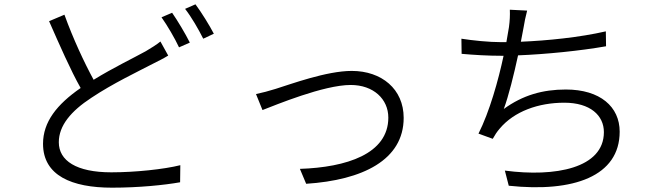

<svg xmlns="http://www.w3.org/2000/svg" viewBox="-20 -830 3040 888"><path d="M776 -771 727 -750C754 -712 789 -652 808 -611L858 -633C837 -675 801 -735 776 -771ZM884 -810 836 -789C865 -752 898 -695 920 -651L969 -674C950 -711 911 -774 884 -810ZM278 -762 207 -732C255 -623 307 -504 353 -423C243 -347 179 -266 179 -165C179 -18 312 38 498 38C622 38 740 26 813 13L814 -66C738 -47 605 -33 495 -33C333 -33 252 -87 252 -172C252 -249 308 -316 403 -378C502 -444 616 -498 685 -534C713 -548 737 -560 758 -573L722 -638C702 -622 681 -609 654 -593C598 -562 504 -517 413 -461C370 -540 318 -651 278 -762Z M1164 -395 1194 -321C1254 -344 1477 -437 1602 -437C1707 -437 1776 -372 1776 -286C1776 -118 1582 -56 1367 -49L1396 20C1657 3 1847 -90 1847 -285C1847 -418 1745 -502 1607 -502C1490 -502 1326 -441 1255 -419C1223 -409 1193 -401 1164 -395Z M2114 -651 2115 -581C2172 -576 2235 -572 2301 -572H2309C2285 -459 2244 -313 2193 -212L2259 -188C2269 -206 2278 -220 2291 -235C2358 -315 2470 -355 2590 -355C2710 -355 2773 -296 2773 -219C2773 -52 2548 -10 2315 -41L2333 29C2633 61 2846 -15 2846 -221C2846 -336 2756 -416 2597 -416C2490 -416 2398 -390 2310 -326C2332 -385 2357 -486 2376 -574C2504 -579 2664 -595 2783 -616L2782 -685C2660 -657 2510 -642 2389 -637L2401 -700C2405 -725 2411 -755 2418 -781L2338 -785C2339 -758 2338 -735 2334 -705L2322 -635H2300C2240 -635 2165 -643 2114 -651Z"/></svg>

Font: Noto Sans KR DemiLight
Style: Regular
Weight: 350
Designer: Ryoko NISHIZUKA 西塚涼子 (kana, bopomofo & ideographs); Paul D. Hunt (Latin, Greek & Cyrillic); Sandoll Communications 산돌커뮤니
Foundry: Adobe
Version: Version 2.004;hotconv 1.0.118;makeotfexe 2.5.65603